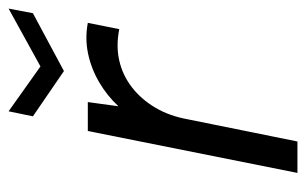

<svg xmlns="http://www.w3.org/2000/svg" viewBox="-156 -574 729 458"><g transform="rotate(-90 209.0 -344.5)"><path d="M126 -500H195L185 -427Q210 -454 242.5 -473Q275 -492 311 -499.5Q347 -507 384 -500L369 -425Q329 -433 294 -425Q259 -417 230.5 -395Q202 -373 182 -339.5Q162 -306 154 -262L101 0H26ZM418 -689 407 -631 269 -557 161 -631 173 -689 280 -613Z"/></g></svg>

Font: Albert Sans
Style: Italic
Weight: 400
Italic angle: -11.25°
Designer: Andreas Rasmussen
Foundry: a.Foundry
Version: Version 1.025